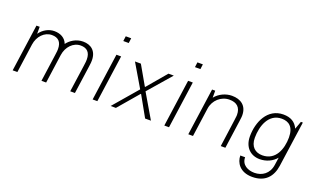

<svg xmlns="http://www.w3.org/2000/svg" viewBox="-88 -1245 3255 1956"><g transform="rotate(20 1540.0 -267.0)"><path d="M618 -521C542 -521 481 -479 448 -434C426 -493 372 -521 306 -521C246 -521 187 -489 149 -435V-511H114L42 0H93L137 -314C150 -406 216 -475 296 -475C364 -475 402 -439 402 -361C402 -329 400 -331 354 0H405L449 -314C462 -406 528 -475 608 -475C676 -475 714 -439 714 -361C714 -325 712 -331 666 0H717C765 -344 766 -334 766 -371C766 -474 702 -521 618 -521Z M1006 -720 999 -666H1058L1065 -720ZM909 0H960L1032 -511H981Z M1478 0H1541L1387 -262L1603 -511H1545L1369 -303H1365L1246 -511H1182L1329 -262L1104 0H1161L1350 -221H1354Z M1783 -720 1776 -666H1835L1842 -720ZM1686 0H1737L1809 -511H1758Z M2298 0H2348C2396 -343 2397 -345 2397 -368C2397 -473 2327 -521 2232 -521C2165 -521 2095 -489 2052 -435V-511H2018L1946 0H1997L2041 -314C2054 -406 2131 -475 2221 -475C2299 -475 2345 -437 2345 -354C2345 -342 2344 -328 2298 0Z M2570 22H2518C2518 96 2569 186 2705 186C2846 186 2915 103 2932 -17L3002 -511H2981L2950 -426C2921 -490 2868 -521 2790 -521C2616 -521 2543 -349 2543 -196C2543 -77 2616 -10 2715 -10C2787 -10 2852 -41 2893 -91L2881 -8C2867 91 2794 139 2712 139C2643 139 2570 106 2570 22ZM2727 -56C2651 -56 2595 -101 2595 -199C2595 -328 2647 -475 2788 -475C2862 -475 2921 -437 2921 -319C2921 -195 2871 -56 2727 -56Z"/></g></svg>

Font: Chivo Light
Style: Italic
Weight: 300
Italic angle: -8°
Designer: Hector Gatti
Foundry: Omnibus-Type
Version: Version 1.003;PS 001.003;hotconv 1.0.70;makeotf.lib2.5.58329